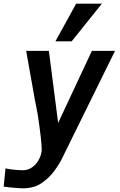

<svg xmlns="http://www.w3.org/2000/svg" viewBox="-32 -827 652 1045"><path d="M92.5 99.5Q120 99.5 142 84.2Q164 69 177.5 45.2Q191 21.5 194.5 -3.5Q195 -6.5 195 -15Q195 -59 173 -206.5Q163 -251 134.5 -414.5Q126.5 -464 110.5 -550H234L284.5 -158L468 -550H594Q555 -469 407 -170.5Q306 35 301 45Q264 111.5 225.8 145Q187.5 178.5 159 187.5Q130.5 196.5 102.5 198Q86.5 198.5 47.2 195.2Q8 192 -12 188.5L-2 89.5Q18.5 94.5 46.8 97Q75 99.5 92.5 99.5ZM269.5 -602 382.5 -807H522.5L358 -602Z"/></svg>

Font: JuliaMono SemiBoldItalic
Style: Regular
Weight: 600
Italic angle: -9°
Monospace: yes
Designer: cormullion
Foundry: corm
Version: Version 0.049; ttfautohint (v1.8.4)